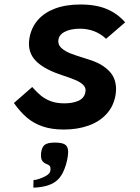

<svg xmlns="http://www.w3.org/2000/svg" viewBox="-20 -580 640 876"><path d="M43.5 -110 127 -183Q149 -158 168.2 -142.5Q187.5 -127 213.2 -117.8Q239 -108.5 274.5 -108.5Q311.5 -108.5 338 -120.2Q364.5 -132 369.5 -159.5Q370.5 -165.5 370.5 -167.5Q370.5 -182.5 358.2 -194Q346 -205.5 323.8 -215Q301.5 -224.5 263 -237Q189.5 -261 150.8 -295.2Q112 -329.5 112 -381Q112 -394.5 115 -409.5Q123.5 -455 152.8 -488.8Q182 -522.5 231.2 -541Q280.5 -559.5 347 -559.5Q418.5 -559.5 467.8 -538.5Q517 -517.5 551 -478L464 -403Q415 -449 344.5 -449Q300.5 -449 273.2 -433.8Q246 -418.5 246 -391.5Q246 -372.5 262.5 -358.8Q279 -345 302.2 -336Q325.5 -327 361.5 -316Q370.5 -313 380.2 -310Q390 -307 400 -303.5Q448.5 -286.5 479 -254.8Q509.5 -223 509.5 -173Q509.5 -161.5 507 -145.5Q498.5 -96 466.8 -60.8Q435 -25.5 384.5 -7.2Q334 11 271 11Q215 11 173.5 -3.5Q132 -18 101.8 -44.2Q71.5 -70.5 43.5 -110ZM188 223.5Q200 217 205.2 209.8Q210.5 202.5 210.5 190Q210.5 177.5 201.5 172.5Q199.5 171 189.2 166.8Q179 162.5 173 154Q167 145.5 167 129Q167 121.5 167.5 117.5Q171 90.5 184.5 80.5Q198 70.5 230.5 70.5Q264.5 70.5 277.8 80.2Q291 90 291 113Q291 121.5 289.5 132Q283.5 173 267.5 206Q254.5 232.5 235.5 247Q214.5 262.5 187.5 269Q157 276 132 276L133 241.5Q145 241 160.5 235.5Q176 230 188 223.5Z"/></svg>

Font: JuliaMono ExtraBoldItalic
Style: Regular
Weight: 800
Italic angle: -9°
Monospace: yes
Designer: cormullion
Foundry: corm
Version: Version 0.049; ttfautohint (v1.8.4)